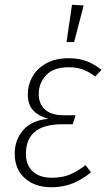

<svg xmlns="http://www.w3.org/2000/svg" viewBox="-20 -777 464 808"><path d="M42 -130Q42 -189 78 -230Q114 -271 184 -277Q143 -288 120 -312Q97 -336 97 -381Q97 -418 115.5 -452.5Q134 -487 173 -509.5Q212 -532 269 -532Q313 -532 346 -519Q379 -506 407 -483L381 -455Q356 -474 330 -484Q304 -494 269 -494Q205 -494 174 -460.5Q143 -427 143 -381Q143 -340 169.5 -316Q196 -292 248 -292H298L286 -254H241Q89 -254 89 -129Q89 -82 118 -55.5Q147 -29 198 -29Q241 -29 273 -42Q305 -55 340 -82L363 -52Q327 -22 286.5 -5.5Q246 11 196 11Q127 11 84.5 -27Q42 -65 42 -130ZM283 -757 332 -754 292 -600H260Z"/></svg>

Font: Fira Sans Condensed ExtraLight
Style: Italic
Weight: 275
Width: 3
Italic angle: -8°
Designer: Carrois Corporate & Edenspiekermann AG
Foundry: Carrois Corporate GbR & Edenspiekermann AG
Version: Version 4.203